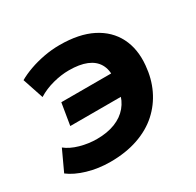

<svg xmlns="http://www.w3.org/2000/svg" viewBox="-119 -643 805 788"><g transform="rotate(-30 283.0 -249.0)"><path d="M193 11Q136 11 85.5 -4Q35 -19 4 -43L49 -140Q74 -120 113 -109Q152 -98 192 -98Q241 -98 278 -112.5Q315 -127 338 -154.5Q361 -182 368 -219L375 -199H123L140 -302H387L376 -282Q379 -320 363.5 -346.5Q348 -373 315 -386.5Q282 -400 232 -400Q195 -400 155.5 -389.5Q116 -379 84 -359L51 -458Q75 -472 107 -483.5Q139 -495 176 -502Q213 -509 251 -509Q343 -509 404 -478Q465 -447 493.5 -391Q522 -335 515 -260Q510 -201 486.5 -151.5Q463 -102 422.5 -65.5Q382 -29 324 -9Q266 11 193 11Z"/></g></svg>

Font: Nunito Sans 9pt ExtraBold
Style: Italic
Weight: 800
Italic angle: -9°
Version: Version 3.101;gftools[0.9.27]